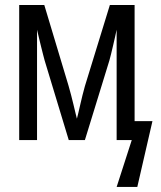

<svg xmlns="http://www.w3.org/2000/svg" viewBox="-20 -556 640 762"><path d="M514.2 -536.1V-75.2H585L524.9 186H442.9L502.9 0H442.9V-438Q440.9 -427.7 437 -410.9Q433.1 -394 429 -376Q424.8 -357.9 420.7 -341.3Q416.5 -324.7 414.1 -315.9L316.9 0H252.9L157.2 -315.9Q155.3 -322.8 151.4 -337.9Q147.5 -353 143.1 -370.8Q138.7 -388.7 134.3 -407Q129.9 -425.3 127 -438V0H56.2V-536.1H155.8L252 -215.8Q256.8 -199.2 262 -179.4Q267.1 -159.7 271.5 -141.4Q275.9 -123 279.5 -107.9Q283.2 -92.8 285.2 -85Q287.6 -93.3 291 -108.2Q294.4 -123 298.6 -141.1Q302.7 -159.2 307.4 -178.2Q312 -197.3 316.9 -213.9L416 -536.1Z"/></svg>

Font: Noto Mono
Style: Regular
Weight: 400
Designer: Monotype Design Team
Foundry: Monotype Imaging Inc.
Version: Version 1.00